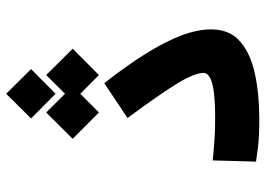

<svg xmlns="http://www.w3.org/2000/svg" viewBox="-140 -722 865 626"><g transform="rotate(-90 293.0 -408.5)"><path d="M218.8 3.9Q188.5 3.9 167 2.9Q145.5 2 125.5 -0.5Q105.5 -2.9 79.6 -6.8L83.5 -147.9Q108.9 -145.5 128.7 -143.8Q148.4 -142.1 170.7 -141.1Q192.9 -140.1 223.6 -140.1Q269.5 -140.1 302 -143.8Q334.5 -147.5 351.6 -156Q368.7 -164.6 368.7 -178.2Q368.7 -207 334.7 -262.9Q300.8 -318.8 221.7 -425.8L335.4 -501.5Q392.1 -429.2 431.2 -366.7Q470.2 -304.2 490.5 -251.2Q510.7 -198.2 510.7 -152.8Q510.7 -92.8 471.2 -58.6Q431.6 -24.4 365.5 -10.3Q299.3 3.9 218.8 3.9ZM300.8 -660.2 220.2 -740.2 300.8 -821.3 381.3 -740.2ZM361.8 -519 275.9 -604.5 361.8 -690.9 447.8 -604.5ZM239.7 -519 153.8 -604.5 239.7 -690.9 325.7 -604.5Z"/></g></svg>

Font: Cascadia Code
Style: Regular
Weight: 400
Monospace: yes
Designer: Aaron Bell
Foundry: Saja Typeworks
Version: Version 2106.017